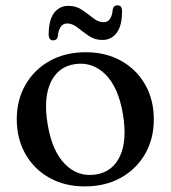

<svg xmlns="http://www.w3.org/2000/svg" viewBox="-20 -672 626 704"><path d="M294.5 -480.5Q368 -480.5 424.2 -449Q480.5 -417.5 512.2 -362Q544 -306.5 544 -234Q544 -163 512 -107.5Q480 -52 423 -20.2Q366 11.5 291 11.5Q217.5 11.5 161.2 -20Q105 -51.5 73.2 -107.2Q41.5 -163 41.5 -235Q41.5 -306 73.5 -361.5Q105.5 -417 162.5 -448.8Q219.5 -480.5 294.5 -480.5ZM330 -32Q392.5 -41 419.8 -99.2Q447 -157.5 430.5 -254.5Q414 -352 366.8 -399Q319.5 -446 255.5 -437Q193 -428 165.8 -369.8Q138.5 -311.5 155 -214.5Q171.5 -117 218.8 -69.8Q266 -22.5 330 -32ZM355 -525.5Q327 -525.5 305 -540.8Q283 -556 264.2 -571Q245.5 -586 226.5 -586Q196.5 -586 192 -538.5Q189 -524 175 -524Q158.5 -524 158.5 -546Q158.5 -598 178 -624.2Q197.5 -650.5 231 -650.5Q259.5 -650.5 281.2 -635.5Q303 -620.5 321.8 -605.5Q340.5 -590.5 359.5 -590.5Q389.5 -590.5 393.5 -638Q397 -652.5 411 -652.5Q427.5 -652.5 427.5 -630.5Q427.5 -578 408 -551.8Q388.5 -525.5 355 -525.5Z"/></svg>

Font: Fraunces 9pt
Style: Regular
Weight: 400
Version: Version 1.000;[b76b70a41]